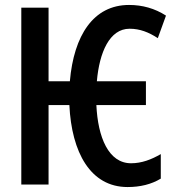

<svg xmlns="http://www.w3.org/2000/svg" viewBox="-20 -745 713 775"><path d="M495 10C546 10 591 -1 629 -24V-123C591 -101 552 -86 509 -86C418 -86 375 -191 369 -321H569V-417H371C381 -533 422 -629 503 -629C545 -629 580 -615 617 -591L650 -682C605 -711 555 -725 501 -725C357 -725 278 -602 262 -417H176V-714H66V0H176V-321H260C269 -130 345 10 495 10Z"/></svg>

Font: Noto Sans Display Condensed Medium
Style: Regular
Weight: 500
Width: 3
Designer: Monotype Design Team
Foundry: Monotype Imaging Inc.
Version: Version 1.900